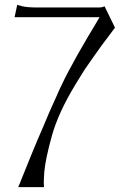

<svg xmlns="http://www.w3.org/2000/svg" viewBox="-20 -647 523 790"><path d="M410.2 -621.1Q410.2 -621.1 402.3 -618.2Q395.5 -616.2 387.7 -616.2Q302.7 -616.2 131.8 -616.2Q94.7 -616.2 72.3 -621.1Q50.8 -627 50.8 -627Q46.9 -610.4 40 -576.2Q127.9 -576.2 389.6 -576.2Q389.6 -576.2 367.2 -538.1Q343.8 -500 315.4 -450.2Q295.9 -417 278.3 -383.8Q259.8 -350.6 247.1 -325.2Q226.6 -284.2 204.1 -232.4Q180.7 -181.6 159.2 -128.9Q131.8 -66.4 108.4 -8.8Q85 47.9 71.3 83Q63.5 101.6 59.6 112.3Q54.7 123 54.7 123Q90.8 123 161.1 123Q161.1 123 160.2 107.4Q160.2 90.8 162.1 61.5Q167 6.8 193.4 -87.9Q219.7 -183.6 293 -303.7Q309.6 -331.1 328.1 -360.4Q347.7 -388.7 366.2 -415Q400.4 -463.9 426.8 -498Q453.1 -533.2 453.1 -533.2Q438.5 -562.5 410.2 -621.1Z"/></svg>

Font: BSRU BANSOMDEJ
Style: Regular
Weight: 400
Designer: Wisit Potiwat
Version: Version 1.000;PS 002.000;hotconv 1.0.70;makeotf.lib2.5.58329